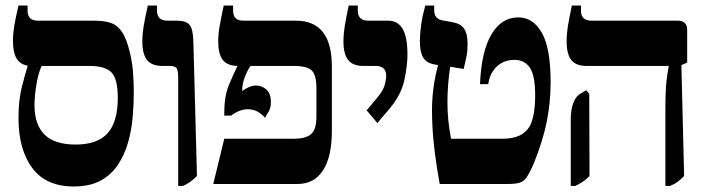

<svg xmlns="http://www.w3.org/2000/svg" viewBox="-20 -667 2555 696"><path d="M247 9Q147 9 97 -58Q47 -125 47 -239Q47 -304 59.5 -353Q72 -402 80 -427V-429Q52 -434 39.5 -456Q27 -478 27 -519Q27 -545 31.5 -572.5Q36 -600 47 -647H80V-628Q80 -592 118 -592H323Q356 -592 380 -584.5Q404 -577 421 -553Q438 -529 450 -480Q459 -444 462 -407.5Q465 -371 465 -333Q465 -290 461 -243Q457 -196 444.5 -151.5Q432 -107 408 -70.5Q384 -34 345 -12.5Q306 9 247 9ZM105 -286Q105 -215 141.5 -179Q178 -143 254 -143Q334 -143 370.5 -184.5Q407 -226 407 -313Q407 -380 384.5 -404Q362 -428 304 -428H131Q119 -403 112 -360.5Q105 -318 105 -286Z M626 7V-383Q626 -409 621 -418.5Q616 -428 594 -428H569Q530 -428 513 -449.5Q496 -471 496 -517Q496 -543 500.5 -571Q505 -599 516 -647H549V-629Q549 -592 587 -592H623Q655 -592 667.5 -576.5Q680 -561 681 -515L694 -29Q679 -14 667 -6Q655 2 643 7Z M753 0 793 -164H1042Q1091 -164 1109 -182Q1127 -200 1127 -243V-348Q1127 -395 1110 -411.5Q1093 -428 1045 -428H888Q878 -414 868 -389Q858 -364 858 -340V-337Q868 -345 882 -351Q896 -357 908 -357Q929 -357 945.5 -342.5Q962 -328 962 -297Q962 -275 953 -261Q944 -247 941 -240Q929 -254 913.5 -262.5Q898 -271 879 -271Q848 -271 818 -248H793V-258Q793 -319 810 -359.5Q827 -400 840 -426V-428Q803 -429 787 -450.5Q771 -472 771 -518Q771 -543 776 -571.5Q781 -600 791 -647H825V-629Q825 -592 862 -592H1053Q1183 -592 1183 -426V-192Q1183 -99 1151 -49.5Q1119 0 1058 0Z M1348 -221 1309 -267 1346 -311Q1368 -337 1374 -357.5Q1380 -378 1380 -392Q1380 -428 1341 -428H1297Q1259 -428 1242 -449.5Q1225 -471 1225 -517Q1225 -543 1229.5 -571.5Q1234 -600 1244 -647H1277V-628Q1277 -592 1316 -592H1387Q1422 -592 1439.5 -562.5Q1457 -533 1457 -468Q1457 -430 1446 -377.5Q1435 -325 1393 -274Z M1574 0Q1560 -77 1553 -141.5Q1546 -206 1546 -268Q1546 -306 1551 -346Q1556 -386 1568 -431L1557 -433Q1526 -438 1514 -458.5Q1502 -479 1502 -518Q1502 -543 1506.5 -576Q1511 -609 1522 -647H1554V-630Q1554 -613 1562.5 -604Q1571 -595 1585 -593L1618 -587Q1649 -582 1662 -563.5Q1675 -545 1675 -507Q1675 -482 1671 -462.5Q1667 -443 1661 -417L1612 -425Q1607 -394 1604.5 -360.5Q1602 -327 1602 -298Q1602 -263 1605 -232Q1608 -201 1615 -164H1802Q1874 -164 1900 -209Q1920 -246 1920 -322Q1920 -394 1900.5 -422Q1881 -450 1845 -450Q1806 -450 1780.5 -425.5Q1755 -401 1750 -362H1720Q1725 -481 1761.5 -542.5Q1798 -604 1859 -604Q1912 -604 1944 -548.5Q1976 -493 1976 -369Q1976 -296 1962 -226Q1948 -156 1914 -72Q1900 -41 1890 -25.5Q1880 -10 1864.5 -5Q1849 0 1818 0Z M2392 7V-266Q2392 -339 2396 -373Q2400 -407 2404 -426V-428H2106Q2068 -428 2051 -449.5Q2034 -471 2034 -517Q2034 -543 2038.5 -571.5Q2043 -600 2053 -647H2086V-628Q2086 -592 2125 -592H2438Q2471 -592 2471 -558V-440L2450 -431L2460 -29Q2446 -15 2436 -7.5Q2426 0 2409 7ZM2049 7V-232Q2049 -272 2059 -296Q2069 -320 2085 -328L2105 -340L2116 -327L2117 -29Q2104 -16 2093 -8.5Q2082 -1 2066 7Z"/></svg>

Font: Noto Serif Hebrew Condensed ExtraBold
Style: Regular
Weight: 800
Width: 3
Designer: Monotype Design Team
Foundry: Monotype Imaging Inc.
Version: Version 2.004; ttfautohint (v1.8.4.7-5d5b)